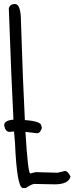

<svg xmlns="http://www.w3.org/2000/svg" viewBox="-20 -941 396 969"><path d="M43.9 -336.9H47.9Q38.1 -519.5 24.4 -900.4Q32.2 -920.9 55.7 -920.9Q85.9 -920.9 85.9 -829.1Q95.7 -518.6 105.5 -335Q188.5 -329.1 188.5 -305.7L191.4 -295.9Q183.6 -268.6 167 -268.6Q136.7 -272.5 108.4 -275.4Q121.1 -65.4 132.8 -65.4L160.2 -72.3L270.5 -69.3L307.6 -78.1Q322.3 -78.1 335.9 -49.8Q326.2 -10.7 255.9 -10.7L153.3 -12.7Q141.6 -12.7 110.4 7.8H95.7Q65.4 7.8 55.7 -219.7Q53.7 -243.2 50.8 -277.3H47.9L28.3 -275.4Q6.8 -275.4 1 -308.6Q1 -332 43.9 -336.9Z"/></svg>

Font: Sue Ellen Francisco 
Style: Regular
Weight: 400
Designer: Kimberly Geswein
Foundry: Kimberly Geswein
Version: Version 1.002 2007